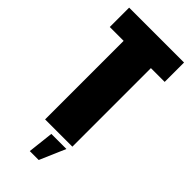

<svg xmlns="http://www.w3.org/2000/svg" viewBox="-265 -724 936 936"><g transform="rotate(45 203.0 -256.5)"><path d="M108.5 0H296.5V-541.5H391.5V-675H13V-541.5H108.5ZM165 162H226.5L284 28.5H180Z"/></g></svg>

Font: Anybody ExtraCondensed Black
Style: Regular
Weight: 900
Width: 2
Version: Version 1.113;gftools[0.9.25]